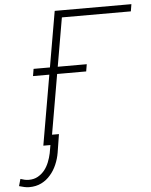

<svg xmlns="http://www.w3.org/2000/svg" viewBox="-134 -761 803 1024"><g transform="rotate(-5 268.0 -248.5)"><path d="M602.1 -672.9 608.4 -710.9H197.8L74.7 0H116.7L232.9 -672.9ZM336.9 -374.5 343.3 -412.6H58.6L52.2 -374.5ZM163.1 -54.2H122.1L105 43.5Q100.1 66.9 90.8 90.3Q81.5 113.8 66.9 132.3Q51.3 151.4 30.5 163.1Q9.8 174.8 -17.6 174.8Q-29.3 174.8 -40.3 172.4Q-51.3 169.9 -62.5 166L-73.2 203.6Q-59.6 207.5 -46.1 210.7Q-32.7 213.9 -19 213.9Q17.6 213.9 46.1 199.7Q74.7 185.5 95.2 161.1Q115.7 137.7 128.9 106.9Q142.1 76.2 147.5 43.5Z"/></g></svg>

Font: Roboto Mono ExtraLight
Style: Italic
Weight: 250
Italic angle: -10°
Monospace: yes
Designer: Google
Version: Version 3.000